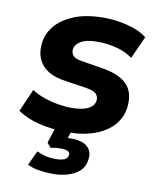

<svg xmlns="http://www.w3.org/2000/svg" viewBox="-81 -573 694 838"><g transform="rotate(10 266.0 -154.0)"><path d="M242 11Q173 11 115 -3.5Q57 -18 19 -45L63 -145Q87 -129 117 -118.5Q147 -108 179.5 -102.5Q212 -97 241 -97Q290 -97 315.5 -111Q341 -125 343 -149Q344 -167 332.5 -177.5Q321 -188 293 -193L189 -209Q122 -219 90.5 -255.5Q59 -292 64 -347Q67 -391 96 -427.5Q125 -464 179 -486.5Q233 -509 313 -509Q348 -509 383.5 -503Q419 -497 450.5 -485.5Q482 -474 504 -456L459 -357Q429 -380 387 -390.5Q345 -401 304 -401Q254 -401 229 -386Q204 -371 202 -348Q201 -332 211.5 -321Q222 -310 248 -306L347 -290Q421 -277 453.5 -243Q486 -209 481 -149Q477 -100 446.5 -64Q416 -28 363 -8.5Q310 11 242 11ZM209 201Q179 201 148 196Q117 191 97 180L127 116Q143 124 164 129.5Q185 135 210 135Q236 135 250 128.5Q264 122 266 107Q267 96 256.5 91Q246 86 228 86Q219 86 207 86.5Q195 87 182 91L164 71L193 -20H265L240 60L209 43Q221 39 236.5 37Q252 35 267 35Q292 35 312.5 42.5Q333 50 344.5 66.5Q356 83 353 108Q349 155 308.5 178Q268 201 209 201Z"/></g></svg>

Font: Nunito Sans 9pt ExtraBold
Style: Italic
Weight: 800
Italic angle: -9°
Version: Version 3.101;gftools[0.9.27]